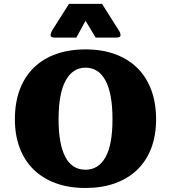

<svg xmlns="http://www.w3.org/2000/svg" viewBox="-20 -939 864 970"><path d="M259.3 -749Q235.4 -749 235.4 -760.7Q235.4 -767.6 238.8 -775.4Q242.2 -783.2 244.6 -787.1L328.6 -919.4H495.6L570.8 -800.3Q577.6 -790 583.3 -780.8Q588.9 -771.5 588.9 -760.7Q588.9 -749 564.5 -749H463.4L412.1 -834L365.7 -749ZM275.9 -335Q275.9 -211.9 309.8 -146.7Q343.8 -81.5 412.1 -81.5Q477.1 -81.5 512.7 -144.3Q548.3 -207 548.3 -336.4Q548.3 -466.3 513.2 -531.7Q478 -597.2 412.1 -597.2Q347.7 -597.2 311.8 -532.2Q275.9 -467.3 275.9 -335ZM768.6 -336.4Q768.6 -253.9 743.7 -189.5Q718.8 -125 672.4 -80.6Q626 -36.1 560.1 -12.7Q494.1 10.7 412.1 10.7Q328.1 10.7 262 -13.4Q195.8 -37.6 149.9 -82.5Q104 -127.4 79.6 -191.7Q55.2 -255.9 55.2 -336.4Q55.2 -420.4 79.8 -486.1Q104.5 -551.8 150.6 -596.9Q196.8 -642.1 262.9 -665.8Q329.1 -689.5 412.1 -689.5Q496.1 -689.5 562.3 -665Q628.4 -640.6 674.3 -595Q720.2 -549.3 744.4 -483.9Q768.6 -418.5 768.6 -336.4Z"/></svg>

Font: Tienne Black
Style: Regular
Weight: 900
Designer: vernon adams
Foundry: vernon adams
Version: Version 001.001